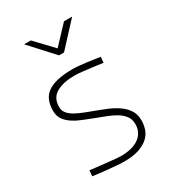

<svg xmlns="http://www.w3.org/2000/svg" viewBox="-180 -830 843 937"><g transform="rotate(-30 241.5 -362.0)"><path d="M395 -460Q364 -464 336 -468Q311 -471 285 -474Q259 -477 240 -477Q178 -477 138.5 -455Q99 -433 99 -381Q99 -361 111 -346Q123 -331 143.5 -319.5Q164 -308 189.5 -298Q215 -288 242 -278Q272 -267 303 -254Q334 -241 359 -223.5Q384 -206 399.5 -182Q415 -158 415 -125Q415 -102 408 -78.5Q401 -55 382 -36Q363 -17 329.5 -4.5Q296 8 244 8Q224 8 199.5 6Q175 4 150 1.5Q125 -1 103.5 -3.5Q82 -6 70 -8L73 -40Q87 -38 111.5 -35.5Q136 -33 162 -30Q188 -27 210.5 -25Q233 -23 243 -23Q272 -23 297 -29Q322 -35 340.5 -47.5Q359 -60 369.5 -79Q380 -98 380 -124Q380 -151 366 -169.5Q352 -188 330 -201.5Q308 -215 280.5 -225.5Q253 -236 227 -246Q200 -257 171 -268Q142 -279 118 -294Q94 -309 79 -329.5Q64 -350 64 -380Q64 -411 73.5 -435.5Q83 -460 104.5 -476Q126 -492 161.5 -500.5Q197 -509 248 -509Q264 -509 284.5 -507Q305 -505 326 -502.5Q347 -500 365.5 -497Q384 -494 398 -492ZM104 -732H142L236 -633L329 -732H375L253 -600H225Z"/></g></svg>

Font: Panefresco 1wt
Style: Regular
Weight: 250
Version: Version 1.000